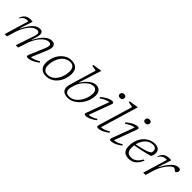

<svg xmlns="http://www.w3.org/2000/svg" viewBox="278 -2028 3333 3333"><g transform="rotate(45 1944.5 -362.0)"><path d="M660.5 -20 651 -41Q672 -39.5 697.8 -44Q723.5 -48.5 757 -62.2Q790.5 -76 832.5 -101L845.5 -80Q798.5 -44.5 760 -25Q721.5 -5.5 692.2 2.2Q663 10 642.5 10Q617 10 609.8 -2Q602.5 -14 614.5 -42.5L738 -336Q747 -358.5 751.2 -375.2Q755.5 -392 755.5 -404.5Q755.5 -427 743 -438.5Q730.5 -450 705 -450Q669 -450 632.2 -428.2Q595.5 -406.5 561.2 -368.2Q527 -330 498.2 -278.8Q469.5 -227.5 449.5 -168L393.5 0H337L448 -330.5Q454 -347 457.5 -360.5Q461 -374 462.8 -385Q464.5 -396 464.5 -405Q464.5 -427.5 452.2 -438.8Q440 -450 413.5 -450Q379 -450 343.5 -427.8Q308 -405.5 275.2 -366Q242.5 -326.5 215 -273.5Q187.5 -220.5 168 -159L119.5 0H63.5L198 -446.5Q194 -448 188 -448.2Q182 -448.5 176 -448.5Q147.5 -448.5 124.2 -439.8Q101 -431 81.8 -413.2Q62.5 -395.5 46.5 -368L36.5 -370Q54 -422.5 79.2 -450.2Q104.5 -478 137 -488.5Q169.5 -499 208.5 -499Q216.5 -499 224.8 -498.5Q233 -498 241 -497Q249 -496 255 -494.5L179 -257.5H184.5Q219 -325 251 -371.5Q283 -418 313.5 -446.2Q344 -474.5 372.8 -487.5Q401.5 -500.5 429.5 -500.5Q471 -500.5 488.8 -481.5Q506.5 -462.5 506.5 -429.5Q506.5 -411 501.5 -389.2Q496.5 -367.5 487 -337L461.5 -259.5H467Q501.5 -326 534.5 -372Q567.5 -418 599.8 -446.2Q632 -474.5 663.5 -487.5Q695 -500.5 726 -500.5Q770 -500.5 791.2 -479Q812.5 -457.5 812.5 -421.5Q812.5 -402.5 806.8 -378.8Q801 -355 787.5 -323Z M1212 -500.5Q1266 -500.5 1303 -480.8Q1340 -461 1358.5 -424.2Q1377 -387.5 1377 -336.5Q1377 -272 1356.5 -210.2Q1336 -148.5 1297.5 -98.8Q1259 -49 1205.5 -19.5Q1152 10 1086 10Q1032 10 995.2 -9.8Q958.5 -29.5 939.8 -66.5Q921 -103.5 921 -154Q921 -218.5 941.5 -280.2Q962 -342 1000.5 -391.8Q1039 -441.5 1092.5 -471Q1146 -500.5 1212 -500.5ZM1086 -26.5Q1130 -26.5 1166.5 -44.5Q1203 -62.5 1231.5 -93.2Q1260 -124 1280 -164Q1300 -204 1310.2 -248.8Q1320.5 -293.5 1320.5 -339Q1320.5 -402.5 1292.8 -433.2Q1265 -464 1212 -464Q1168.5 -464 1131.8 -446Q1095 -428 1066.5 -397.2Q1038 -366.5 1018 -326.5Q998 -286.5 987.8 -241.8Q977.5 -197 977.5 -151.5Q977.5 -88.5 1005.5 -57.5Q1033.5 -26.5 1086 -26.5Z M1535.5 -169.5Q1530.5 -152.5 1528 -137.8Q1525.5 -123 1525.5 -109.5Q1525.5 -68.5 1550.5 -46.2Q1575.5 -24 1624.5 -24Q1665.5 -24 1703.2 -43Q1741 -62 1773.2 -95Q1805.5 -128 1829 -171Q1852.5 -214 1865.8 -262Q1879 -310 1879 -359Q1879 -402.5 1856.5 -428.2Q1834 -454 1796 -454Q1763 -454 1731.2 -439.2Q1699.5 -424.5 1671 -400Q1642.5 -375.5 1618.8 -345.8Q1595 -316 1578.2 -285.8Q1561.5 -255.5 1553.5 -229ZM1629 -667.5Q1619.5 -670.5 1600.5 -674.2Q1581.5 -678 1561.2 -682Q1541 -686 1526.5 -689L1531 -710L1686 -734H1702L1567.5 -314L1571.5 -315.5Q1610 -374 1650 -415.5Q1690 -457 1731.2 -478.8Q1772.5 -500.5 1814.5 -500.5Q1876 -500.5 1906.8 -461.8Q1937.5 -423 1937.5 -365.5Q1937.5 -310.5 1921 -256Q1904.5 -201.5 1874.5 -153.8Q1844.5 -106 1804.5 -69Q1764.5 -32 1717.5 -11Q1670.5 10 1619.5 10Q1546.5 10 1509.8 -21.2Q1473 -52.5 1473 -109Q1473 -125 1476 -142.8Q1479 -160.5 1484.5 -179.5Z M2032 -40 2190.5 -468 2204.5 -449.5Q2183.5 -451 2157 -445.5Q2130.5 -440 2096.5 -423.8Q2062.5 -407.5 2018.5 -377L2005 -398Q2054 -439.5 2092.8 -461.8Q2131.5 -484 2160.2 -492.2Q2189 -500.5 2207.5 -500.5Q2233.5 -500.5 2240.5 -489Q2247.5 -477.5 2237.5 -450.5L2078 -19.5L2064 -41Q2084.5 -39 2110.8 -42.8Q2137 -46.5 2169.8 -59.5Q2202.5 -72.5 2243.5 -98L2255.5 -77Q2210 -42 2173 -23.2Q2136 -4.5 2107.8 2.8Q2079.5 10 2060 10Q2035 10 2028 -0.5Q2021 -11 2032 -40ZM2211.5 -674Q2211.5 -691 2218.8 -704Q2226 -717 2239.5 -724Q2253 -731 2272 -731Q2295.5 -731 2308 -719.5Q2320.5 -708 2320.5 -688Q2320.5 -671 2313.5 -658Q2306.5 -645 2293 -638Q2279.5 -631 2260.5 -631Q2237.5 -631 2224.5 -642.8Q2211.5 -654.5 2211.5 -674Z M2523.5 -667.5Q2514.5 -670 2495.8 -673.8Q2477 -677.5 2456.2 -681.8Q2435.5 -686 2421 -689L2426 -710L2580.5 -734H2596.5L2383.5 -20.5L2371.5 -41Q2392 -39 2418 -42.8Q2444 -46.5 2477 -59.5Q2510 -72.5 2550.5 -98L2563 -77Q2517.5 -42 2480.5 -23.2Q2443.5 -4.5 2415.2 2.8Q2387 10 2367.5 10Q2342 10 2335.2 -0.8Q2328.5 -11.5 2337.5 -42Z M2654.5 -40 2813 -468 2827 -449.5Q2806 -451 2779.5 -445.5Q2753 -440 2719 -423.8Q2685 -407.5 2641 -377L2627.5 -398Q2676.5 -439.5 2715.2 -461.8Q2754 -484 2782.8 -492.2Q2811.5 -500.5 2830 -500.5Q2856 -500.5 2863 -489Q2870 -477.5 2860 -450.5L2700.5 -19.5L2686.5 -41Q2707 -39 2733.2 -42.8Q2759.5 -46.5 2792.2 -59.5Q2825 -72.5 2866 -98L2878 -77Q2832.5 -42 2795.5 -23.2Q2758.5 -4.5 2730.2 2.8Q2702 10 2682.5 10Q2657.5 10 2650.5 -0.5Q2643.5 -11 2654.5 -40ZM2834 -674Q2834 -691 2841.2 -704Q2848.5 -717 2862 -724Q2875.5 -731 2894.5 -731Q2918 -731 2930.5 -719.5Q2943 -708 2943 -688Q2943 -671 2936 -658Q2929 -645 2915.5 -638Q2902 -631 2883 -631Q2860 -631 2847 -642.8Q2834 -654.5 2834 -674Z M3244.5 -465.5Q3207.5 -465.5 3173.2 -451.5Q3139 -437.5 3110.2 -411.2Q3081.5 -385 3060.2 -348.2Q3039 -311.5 3027.2 -265.5Q3015.5 -219.5 3015.5 -166.5Q3015.5 -97 3043 -66.5Q3070.5 -36 3124 -36Q3160 -36 3190.8 -47.5Q3221.5 -59 3250 -86.8Q3278.5 -114.5 3306 -164.5H3336.5Q3304 -95 3268.8 -57Q3233.5 -19 3194.5 -4.5Q3155.5 10 3112 10Q3065.5 10 3031.2 -6.8Q2997 -23.5 2978.2 -58.8Q2959.5 -94 2959.5 -149Q2959.5 -211 2974.5 -264.8Q2989.5 -318.5 3016.5 -361.8Q3043.5 -405 3080.8 -436Q3118 -467 3162.8 -483.8Q3207.5 -500.5 3257.5 -500.5Q3300.5 -500.5 3327.8 -487Q3355 -473.5 3368.5 -449.5Q3382 -425.5 3382 -393Q3382 -371.5 3375.8 -347.8Q3369.5 -324 3357.5 -301.5Q3320.5 -290.5 3281 -280Q3241.5 -269.5 3199 -260Q3156.5 -250.5 3110 -241.2Q3063.5 -232 3013 -223L3014 -253.5Q3080.5 -266.5 3128.8 -277.8Q3177 -289 3210.2 -298.8Q3243.5 -308.5 3265.2 -318Q3287 -327.5 3300.5 -337Q3314 -346.5 3323 -357.5Q3329.5 -387.5 3324.5 -411.8Q3319.5 -436 3300.2 -450.8Q3281 -465.5 3244.5 -465.5Z M3600 -446.5Q3596 -448 3590 -448.2Q3584 -448.5 3578 -448.5Q3549.5 -448.5 3526.2 -439.8Q3503 -431 3483.8 -413.2Q3464.5 -395.5 3448.5 -368L3438.5 -370Q3456 -422.5 3481.2 -450.2Q3506.5 -478 3539 -488.5Q3571.5 -499 3610.5 -499Q3618.5 -499 3626.8 -498.5Q3635 -498 3643.2 -497Q3651.5 -496 3658 -494.5L3581.5 -259.5H3588Q3634.5 -347.5 3676.8 -400.2Q3719 -453 3758.5 -476.5Q3798 -500 3836.5 -500Q3865.5 -500 3877.2 -488.8Q3889 -477.5 3889 -459.5Q3889 -442.5 3880.5 -429.8Q3872 -417 3861.5 -409.5Q3851 -402 3845.5 -402Q3843.5 -402 3835.8 -408Q3828 -414 3819 -421Q3810 -429 3801 -435Q3792 -441 3788 -441Q3768 -441 3743.8 -424.5Q3719.5 -408 3694 -379.5Q3668.5 -351 3644.8 -314.8Q3621 -278.5 3601.8 -238.8Q3582.5 -199 3570.5 -160.5L3521.5 0H3465Z"/></g></svg>

Font: Newsreader 9pt Light
Style: Italic
Weight: 300
Italic angle: -17°
Designer: Hugues Gentile
Foundry: Production Type
Version: Version 1.003